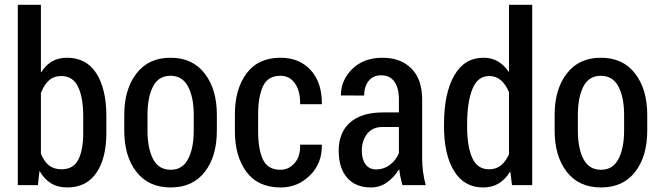

<svg xmlns="http://www.w3.org/2000/svg" viewBox="-20 -782 2792 811"><path d="M429.2 -220.2Q429.2 -113.3 387 -51.8Q344.7 9.8 264.2 9.8Q224.1 9.8 195.8 -7.6Q167.5 -24.9 147.9 -58.6L146.5 -58.1L140.1 0H55.2V-761.7H152.8V-477.1H154.3Q172.9 -506.8 199.7 -522.5Q226.6 -538.1 263.2 -538.1Q344.7 -538.1 387 -472.2Q429.2 -406.2 429.2 -292ZM331.5 -292Q331.5 -369.6 309.8 -415.3Q288.1 -460.9 238.3 -460.9Q207 -460.9 186.3 -441.9Q165.5 -422.9 152.8 -389.2V-133.3Q165 -101.6 186 -84.2Q207 -66.9 239.3 -66.9Q289.6 -66.9 310.5 -107.2Q331.5 -147.5 331.5 -220.2Z M504.9 -297.4Q504.9 -404.8 556.2 -471.4Q607.4 -538.1 700.2 -538.1Q793.5 -538.1 844.7 -471.4Q896 -404.8 896 -297.4V-230Q896 -121.6 845 -55.9Q793.9 9.8 701.2 9.8Q607.4 9.8 556.2 -56.2Q504.9 -122.1 504.9 -230ZM603 -230Q603 -155.8 626.5 -110.4Q649.9 -64.9 701.2 -64.9Q751 -64.9 774.7 -110.6Q798.3 -156.2 798.3 -230V-297.4Q798.3 -370.6 774.4 -416.3Q750.5 -461.9 700.2 -461.9Q649.4 -461.9 626.2 -416.3Q603 -370.6 603 -297.4Z M1164.6 -64.9Q1199.7 -64.9 1224.6 -93.3Q1249.5 -121.6 1247.6 -170.9H1339.4Q1341.3 -92.8 1289.6 -41.5Q1237.8 9.8 1166 9.8Q1069.8 9.8 1021 -55.9Q972.2 -121.6 972.2 -227.1V-299.8Q972.2 -405.3 1021.2 -471.7Q1070.3 -538.1 1165.5 -538.1Q1245.1 -538.1 1293 -485.1Q1340.8 -432.1 1339.4 -341.8H1247.6Q1249 -396.5 1226.3 -429.2Q1203.6 -461.9 1164.6 -461.9Q1110.8 -461.9 1090.6 -417.2Q1070.3 -372.6 1070.3 -299.8V-227.1Q1070.3 -152.8 1090.3 -108.9Q1110.4 -64.9 1164.6 -64.9Z M1679.7 0Q1674.8 -18.1 1671.4 -34.4Q1668 -50.8 1666.5 -66.4L1665.5 -66.9Q1645 -33.2 1614.7 -11.7Q1584.5 9.8 1546.9 9.8Q1481.4 9.8 1446 -31.5Q1410.6 -72.8 1410.6 -145Q1410.6 -222.2 1458.7 -264.6Q1506.8 -307.1 1597.2 -307.1H1665V-361.3Q1665 -410.6 1645.8 -437.3Q1626.5 -463.9 1589.8 -463.9Q1556.2 -463.9 1537.1 -440.2Q1518.1 -416.5 1518.1 -378.4L1419.9 -378.9Q1419.9 -443.8 1468.3 -491Q1516.6 -538.1 1596.2 -538.1Q1671.9 -538.1 1717.5 -492.9Q1763.2 -447.8 1763.2 -360.4V-115.2Q1763.2 -85 1766.8 -56.9Q1770.5 -28.8 1778.3 0ZM1569.3 -66.4Q1601.6 -66.4 1627 -85.7Q1652.3 -105 1665 -135.3V-245.6H1595.7Q1553.2 -245.6 1530.8 -216.8Q1508.3 -188 1508.3 -145.5Q1508.3 -109.4 1523.9 -87.9Q1539.6 -66.4 1569.3 -66.4Z M1855.5 -257.8Q1855.5 -387.2 1898.4 -462.6Q1941.4 -538.1 2022 -538.1Q2056.6 -538.1 2082.8 -522.9Q2108.9 -507.8 2128.4 -479L2129.9 -479.5V-761.7H2228V0H2142.6L2135.7 -56.2L2134.3 -56.6Q2114.3 -23.9 2086.4 -7.1Q2058.6 9.8 2021 9.8Q1940.9 9.8 1898.2 -59.3Q1855.5 -128.4 1855.5 -247.6ZM1953.1 -247.6Q1953.1 -162.6 1974.9 -114.7Q1996.6 -66.9 2045.4 -66.9Q2075.2 -66.9 2095.7 -83.3Q2116.2 -99.6 2129.9 -130.4V-393.1Q2116.2 -425.3 2095.7 -443.1Q2075.2 -460.9 2046.4 -460.9Q1997.6 -460.9 1975.3 -405.8Q1953.1 -350.6 1953.1 -257.8Z M2322.8 -297.4Q2322.8 -404.8 2374 -471.4Q2425.3 -538.1 2518.1 -538.1Q2611.3 -538.1 2662.6 -471.4Q2713.9 -404.8 2713.9 -297.4V-230Q2713.9 -121.6 2662.8 -55.9Q2611.8 9.8 2519 9.8Q2425.3 9.8 2374 -56.2Q2322.8 -122.1 2322.8 -230ZM2420.9 -230Q2420.9 -155.8 2444.3 -110.4Q2467.8 -64.9 2519 -64.9Q2568.8 -64.9 2592.5 -110.6Q2616.2 -156.2 2616.2 -230V-297.4Q2616.2 -370.6 2592.3 -416.3Q2568.4 -461.9 2518.1 -461.9Q2467.3 -461.9 2444.1 -416.3Q2420.9 -370.6 2420.9 -297.4Z"/></svg>

Font: Franco
Style: Regular
Weight: 400
Designer: Google
Version: Version 1.200311; 2013